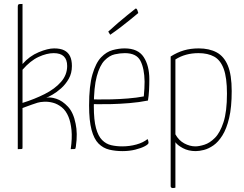

<svg xmlns="http://www.w3.org/2000/svg" viewBox="-20 -755 1233 972"><path d="M70 0V-720Q70 -728 72 -731Q74 -734 79.5 -734.5Q85 -735 94 -735V-431Q129 -471 175.5 -490.5Q222 -510 254 -510Q286 -510 305.5 -500Q325 -490 334.5 -470.5Q344 -451 344 -421Q344 -384 328 -356Q312 -328 289.5 -308Q267 -288 246 -276Q225 -264 214 -260Q234 -265 265 -255Q296 -245 324 -215Q352 -185 363 -128Q368 -105 368.5 -76Q369 -47 364 -13Q363 -6 362 -3.5Q361 -1 356 -0.5Q351 0 338 0Q346 -56 342 -96Q338 -136 327 -163Q314 -195 292.5 -212Q271 -229 248 -235Q225 -241 204 -240Q183 -239 170 -235Q160 -232 141.5 -225.5Q123 -219 108.5 -213.5Q94 -208 94 -208V-10Q94 -5 93.5 -3Q93 -1 88 -0.5Q83 0 70 0ZM94 -234Q155 -253 206.5 -279Q258 -305 289 -340.5Q320 -376 320 -421Q320 -486 252 -486Q217 -486 175.5 -467Q134 -448 94 -402Z M600 10Q564 10 533 2.5Q502 -5 479 -28Q456 -51 443.5 -97.5Q431 -144 431 -221Q431 -320 448 -378.5Q465 -437 492 -465Q519 -493 550.5 -501.5Q582 -510 611 -510Q679 -510 707.5 -466Q736 -422 736 -354Q736 -325 734.5 -297Q733 -269 729 -246Q684 -237 635 -233Q586 -229 544 -228Q502 -227 476 -227.5Q450 -228 450 -228V-252Q450 -252 476.5 -251.5Q503 -251 543.5 -252Q584 -253 628 -256.5Q672 -260 708 -267Q710 -290 711 -307Q712 -324 712 -342Q711 -408 691 -447Q671 -486 612 -486Q588 -486 561 -480Q534 -474 509.5 -449Q485 -424 470 -369Q455 -314 455 -217Q455 -147 466 -106.5Q477 -66 497 -46Q517 -26 543 -20Q569 -14 599 -14Q636 -14 670.5 -23.5Q705 -33 727 -51Q730 -45 731 -40Q732 -35 732 -32Q732 -25 713.5 -15Q695 -5 665 2.5Q635 10 600 10ZM538 -579Q538 -579 535.5 -583Q533 -587 530.5 -591Q528 -595 528 -595Q553 -618 577.5 -639Q602 -660 622.5 -676.5Q643 -693 655 -702.5Q667 -712 667 -712Q673 -712 676.5 -700.5Q680 -689 680 -689Q680 -689 668.5 -679.5Q657 -670 637.5 -654Q618 -638 592.5 -618.5Q567 -599 538 -579Z M855 197Q850 197 847 194.5Q844 192 844 188V-469Q877 -490 911 -500Q945 -510 986 -510Q1039 -510 1076.5 -490Q1114 -470 1133.5 -423Q1153 -376 1153 -294Q1153 -212 1140 -157.5Q1127 -103 1106 -69.5Q1085 -36 1060.5 -19Q1036 -2 1012.5 4Q989 10 971 10Q934 10 906 -5Q878 -20 868 -35V195Q864 196 861 196.5Q858 197 855 197ZM969 -14Q988 -14 1015 -22.5Q1042 -31 1068 -57Q1094 -83 1111.5 -136.5Q1129 -190 1129 -281Q1129 -362 1112.5 -406.5Q1096 -451 1064 -468.5Q1032 -486 985 -486Q918 -486 868 -454V-75Q885 -44 913 -29Q941 -14 969 -14Z"/></svg>

Font: Yanone Kaffeesatz ExtraLight ExtraLight
Style: Regular
Weight: 250
Version: Version 2.003